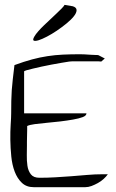

<svg xmlns="http://www.w3.org/2000/svg" viewBox="-20 -777 481 797"><path d="M26.4 -306.6Q26.4 -335.9 26.9 -358.4Q27.3 -380.9 28.8 -402.8Q30.3 -424.8 33.2 -449.2Q36.1 -473.6 40 -506.8Q80.1 -521.5 112.8 -530.3Q145.5 -539.1 177.2 -543.9Q209 -548.8 241.7 -550.3Q274.4 -551.8 312.5 -551.8Q319.3 -551.8 331.1 -551.3Q342.8 -550.8 354.5 -549.8Q366.2 -548.8 376 -548.8Q385.7 -548.8 388.7 -547.9L415 -534.2L400.4 -521.5Q393.6 -522.5 374.5 -522.5Q355.5 -522.5 334 -522.5Q312.5 -522.5 293.9 -522.5Q275.4 -522.5 267.6 -521.5Q253.9 -519.5 234.4 -516.1Q214.8 -512.7 193.8 -508.8Q172.9 -504.9 152.8 -500.5Q132.8 -496.1 116.7 -492.2Q100.6 -488.3 90.3 -485.4Q80.1 -482.4 80.1 -480.5V-306.6H338.9Q338.9 -296.9 323.7 -291Q308.6 -285.2 283.7 -280.8Q258.8 -276.4 230 -272.9Q201.2 -269.5 173.3 -267.1Q145.5 -264.6 124 -261.7Q102.5 -258.8 92.8 -253.9Q92.8 -249 92.8 -237.8Q92.8 -226.6 92.3 -213.9Q91.8 -201.2 91.8 -188.5V-172.9Q91.8 -156.2 91.3 -133.3Q90.8 -110.4 93.8 -89.4Q96.7 -68.4 107.9 -53.7Q119.1 -39.1 143.6 -39.1Q176.8 -39.1 209.5 -41Q242.2 -43 275.4 -45.4Q308.6 -47.9 341.3 -50.8Q374 -53.7 407.2 -53.7H427.7Q420.9 -43.9 410.2 -34.2Q399.4 -24.4 386.2 -17.1Q373 -9.8 359.9 -4.9Q346.7 0 334 0H120.1Q89.8 0 70.8 -18.1Q51.8 -36.1 41 -64.5Q30.3 -92.8 26.9 -127.4Q23.4 -162.1 22.9 -196.8Q22.5 -231.4 24.4 -260.7Q26.4 -290 26.4 -306.6ZM282.2 -751Q297.9 -746.1 297.9 -734.9Q297.9 -723.6 286.6 -709.5Q275.4 -695.3 256.3 -679.7Q237.3 -664.1 216.3 -649.9Q195.3 -635.7 174.8 -625Q154.3 -614.3 140.1 -609.9Q126 -605.5 120.1 -608.4Q114.3 -611.3 123 -626Q127.9 -634.8 138.7 -647Q149.4 -659.2 162.1 -671.4Q174.8 -683.6 189 -696.8Q203.1 -710 214.8 -721.2Q226.6 -732.4 235.8 -741.7Q245.1 -751 248 -756.8Z"/></svg>

Font: The Girl Next Door
Style: Regular
Weight: 400
Designer: Kimberly Geswein
Foundry: Kimberly Geswein
Version: Version 1.002 2010